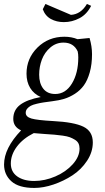

<svg xmlns="http://www.w3.org/2000/svg" viewBox="-48 -635 524 956"><path d="M-27.8 184.1Q-27.8 103 57.1 14.2Q18.1 -3.4 18.1 -43Q18.1 -87.4 52.5 -113.3Q86.9 -139.2 154.8 -151.9Q120.6 -167 102.3 -197Q84 -227.1 84 -268.1Q84 -344.2 138.4 -398.2Q192.9 -452.1 272.9 -452.1Q308.1 -452.1 337.9 -439.9L397.9 -445.8Q410.2 -404.3 410.2 -365.2Q410.2 -314.5 398.9 -274.7Q387.7 -234.9 369.6 -210Q351.6 -185.1 325 -168Q298.3 -150.9 271.5 -142.8Q244.6 -134.8 211.9 -130.9Q185.5 -127.4 170.2 -125.2Q154.8 -123 135.3 -118.4Q115.7 -113.8 105.2 -108.2Q94.7 -102.5 87.4 -93.8Q80.1 -85 80.1 -73.2Q80.1 -53.2 108.4 -44.9Q136.7 -36.6 216.8 -32.2Q320.3 -26.9 367.2 -4.2Q414.1 18.6 414.1 74.2Q414.1 122.1 385.3 165.8Q356.4 209.5 312.7 238Q269 266.6 218.5 283.7Q168 300.8 123 300.8Q45.4 300.8 8.8 267.8Q-27.8 234.9 -27.8 184.1ZM5.9 179.2Q5.9 220.7 37.8 243.4Q69.8 266.1 122.1 266.1Q175.3 266.1 227.8 243.4Q280.3 220.7 314.2 182.9Q348.1 145 348.1 105Q348.1 90.3 342.8 79.3Q337.4 68.4 325 60.8Q312.5 53.2 299.6 48.3Q286.6 43.5 263.9 40.3Q241.2 37.1 222.9 35.6Q204.6 34.2 174.8 32.2Q162.6 31.7 120.1 27.8Q66.4 54.7 36.1 95Q5.9 135.3 5.9 179.2ZM147 -263.2Q147 -219.7 167.5 -193.4Q188 -167 227.1 -167Q278.3 -167 310.1 -219Q341.8 -271 341.8 -349.1Q341.8 -365.7 338.9 -378.9Q318.8 -422.9 268.1 -422.9Q231.4 -422.9 202.9 -398.7Q174.3 -374.5 160.6 -338.6Q147 -302.7 147 -263.2ZM165 -588.9 178.2 -615.2 305.2 -561Q354.5 -564 384.8 -615.2L405.8 -606Q384.8 -564 347.9 -544.4Q311 -524.9 270 -524.9Q233.9 -524.9 205.6 -540.3Q177.2 -555.7 165 -588.9Z"/></svg>

Font: Dihjauti
Style: Italic
Weight: 400
Italic angle: -9°
Designer: T. Christopher White
Version: Version 3.0.0